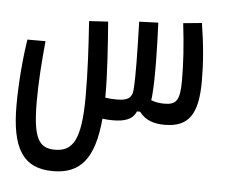

<svg xmlns="http://www.w3.org/2000/svg" viewBox="-41 -353 668 567"><g transform="rotate(5 293.0 -70.0)"><path d="M134.8 167C215.8 167 256.8 120.6 267.6 0C277.3 1.5 287.6 2 298.8 2C331.5 2 356.9 -4.9 367.2 -30.3H376.5C394.5 -5.9 420.9 2 451.7 2C523.4 2 550.3 -38.1 550.3 -136.2C550.3 -187 546.4 -239.7 535.6 -307.1L480.5 -301.8C488.3 -236.3 491.7 -184.1 491.7 -131.3C491.7 -71.8 479.5 -60.1 445.3 -60.1C432.1 -60.1 418.9 -62 406.2 -66.9C407.2 -71.8 407.7 -77.1 408.2 -83.5C412.6 -134.3 410.2 -228.5 407.2 -296.9L350.6 -294.9C350.6 -289.1 351.1 -283.7 351.1 -277.8C353 -210 355 -130.9 351.6 -92.3C349.6 -68.4 336.4 -60.1 304.2 -60.1C292 -60.1 282.2 -61 270.5 -62.5C270.5 -66.9 270.5 -70.8 270.5 -75.2C270.5 -133.3 264.6 -221.7 259.3 -287.1L203.1 -283.7C208.5 -205.6 212.4 -135.3 212.4 -61.5C212.4 68.8 188 103.5 135.7 103.5C88.4 103.5 69.8 76.2 69.8 -34.2C69.8 -91.8 74.2 -152.8 80.1 -213.4H26.4C17.1 -154.3 11.2 -79.1 11.2 -17.6C11.2 106.4 44.4 167 134.8 167Z"/></g></svg>

Font: Cascadia Mono Light
Style: Regular
Weight: 300
Monospace: yes
Designer: Aaron Bell
Foundry: Saja Typeworks
Version: Version 2404.023